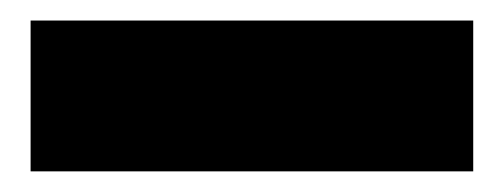

<svg xmlns="http://www.w3.org/2000/svg" viewBox="-20 -789 491 187"><path d="M9.8 -622.1V-769H440.9V-622.1Z"/></svg>

Font: SVN-Poppins Black
Style: Regular
Weight: 900
Designer: Ninad Kale (Devanagari), Jonny Pinhorn (Latin)
Foundry: Indian Type Foundry
Version: Version 3.002 2017